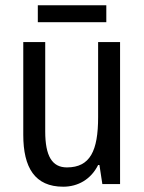

<svg xmlns="http://www.w3.org/2000/svg" viewBox="-20 -696 545 726"><path d="M382 -676H123V-612H382ZM434 -537H351V-253C351 -126 321 -63 233 -63C177 -63 151 -106 151 -199V-537H68V-186C68 -62 112 10 219 10C275 10 324 -18 351 -72H356L367 0H434Z"/></svg>

Font: Noto Sans Bengali Condensed
Style: Regular
Weight: 400
Width: 3
Designer: Jelle Bosma - Monotype Design Team
Foundry: Monotype Imaging Inc.
Version: Version 2.003